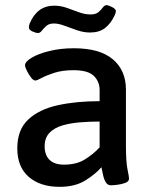

<svg xmlns="http://www.w3.org/2000/svg" viewBox="-20 -717 585 744"><path d="M127 -589Q120 -589 106 -595Q92 -601 92 -611Q92 -618 95 -626Q124 -695 190 -695Q215 -695 239 -686.5Q263 -678 286 -669.5Q309 -661 331 -661Q351 -661 361.5 -670Q372 -679 378.5 -688Q385 -697 393 -697Q400 -697 414.5 -689.5Q429 -682 429 -674Q429 -667 424 -657Q409 -625 386.5 -608Q364 -591 329 -591Q305 -591 279.5 -599.5Q254 -608 230.5 -617Q207 -626 189 -626Q170 -626 159.5 -616.5Q149 -607 142 -598Q135 -589 127 -589ZM211 7Q136 7 91.5 -31.5Q47 -70 47 -142Q47 -214 89 -253.5Q131 -293 203 -309Q275 -325 366 -325V-368Q366 -401 343.5 -423Q321 -445 265 -445Q222 -445 191 -435Q160 -425 141.5 -415Q123 -405 117 -405Q109 -405 100 -417Q91 -429 84 -443Q77 -457 77 -464Q77 -478 103 -493.5Q129 -509 172 -519.5Q215 -530 266 -530Q367 -530 417.5 -487Q468 -444 468 -370V-156Q468 -90 474 -61Q480 -32 480 -25Q480 -14 466 -8.5Q452 -3 435 -1Q418 1 410 1Q397 1 390 -10.5Q383 -22 379.5 -38.5Q376 -55 373 -69Q351 -43 311 -18Q271 7 211 7ZM228 -79Q276 -79 308.5 -99Q341 -119 366 -146V-246Q328 -246 290.5 -243Q253 -240 222 -231Q191 -222 172 -202.5Q153 -183 153 -150Q153 -116 172 -97.5Q191 -79 228 -79Z"/></svg>

Font: Asap Medium
Style: Regular
Weight: 500
Designer: Pablo Cosgaya
Foundry: Omnibus-Type
Version: Version 3.001; ttfautohint (v1.8.3)